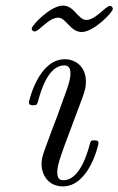

<svg xmlns="http://www.w3.org/2000/svg" viewBox="-20 -653 422 684"><path d="M93 -551C93 -547 96 -541 103 -541C120 -541 152 -589 186 -590H187C216 -590 230 -539 271 -539C315 -539 382 -610 382 -621C382 -625 379 -632 372 -632C356 -632 321 -582 288 -582C257 -582 246 -633 204 -633C160 -633 93 -563 93 -551ZM83 -288C83 -278 93 -278 98 -278C111 -278 112 -280 116 -294C125 -327 151 -420 209 -420C220 -420 231 -415 231 -392C231 -368 220 -339 213 -320L183 -237C170 -204 158 -171 146 -138C132 -100 128 -89 128 -69C128 -30 152 11 204 11C298 11 331 -139 331 -143C331 -153 323 -153 316 -153C303 -153 303 -151 299 -136C291 -107 264 -11 206 -11C198 -11 184 -12 184 -39C184 -65 197 -98 210 -135L274 -306C284 -335 286 -343 286 -362C286 -417 248 -442 211 -442C117 -442 83 -293 83 -288Z"/></svg>

Font: CMU Serif
Style: Italic
Weight: 500
Italic angle: -14.04°
Version: Version 0.7.0